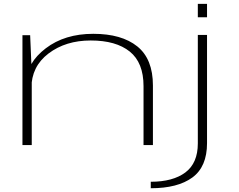

<svg xmlns="http://www.w3.org/2000/svg" viewBox="-20 -772 1274 1022"><path d="M99.5 0H149V-385.5L140.5 -584.5H99.5ZM744 0H794V-317Q794 -458 710.8 -525Q627.5 -592 476.5 -592Q324.5 -592 223.5 -514.8Q122.5 -437.5 122.5 -339L147 -301.5Q147 -418 238.2 -487.2Q329.5 -556.5 463 -556.5Q597.5 -556.5 670.8 -497.5Q744 -438.5 744 -313.5ZM782.5 230Q926 230 1004 172.8Q1082 115.5 1082 -10V-586H1033V-8.5Q1033 96 966.8 145.8Q900.5 195.5 782.5 195.5ZM1033 -751.5V-680H1082V-751.5Z"/></svg>

Font: Anybody ExtraExpanded ExtraLight
Style: Regular
Weight: 250
Width: 8
Version: Version 1.113;gftools[0.9.25]